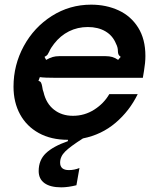

<svg xmlns="http://www.w3.org/2000/svg" viewBox="-20 -589 680 824"><path d="M604 -349Q604 -320 598 -285L593 -255H223Q171 -255 151 -258L145 -242Q153 -240 156 -234.5Q159 -229 161 -218Q163 -202 167 -193Q178 -145 211.5 -118.5Q245 -92 293 -92Q343 -92 384.5 -118.5Q426 -145 449 -185H571Q536 -113 476 -62Q416 -11 336 5Q281 40 259.5 61.5Q238 83 238 109Q238 141 276 141Q299 141 321 132L308 206Q272 215 243 215Q196 215 171 197Q146 179 146 145Q146 98 177 68.5Q208 39 271 17L272 11H271Q199 11 146.5 -18Q94 -47 66 -98.5Q38 -150 38 -217Q38 -310 82 -391Q126 -472 202.5 -520.5Q279 -569 371 -569Q436 -569 489 -544.5Q542 -520 573 -470.5Q604 -421 604 -349ZM498 -345Q491 -350 489 -354.5Q487 -359 486.5 -363.5Q486 -368 486 -370Q486 -386 478 -401Q464 -436 432.5 -454.5Q401 -473 357 -473Q313 -473 276 -454.5Q239 -436 212 -401Q197 -382 191 -367Q187 -359 184 -354.5Q181 -350 171 -345L178 -332Q194 -341 206.5 -344.5Q219 -348 234 -348H433Q449 -348 461.5 -344.5Q474 -341 487 -332Z"/></svg>

Font: Open Sauce Sans SemiBold Italic
Style: Regular
Weight: 600
Italic angle: -10°
Designer: Alfredo Marco Pradil
Foundry: Creative Sauce Fz LLC
Version: Version 1.477